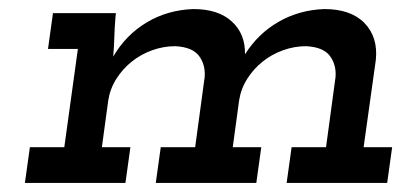

<svg xmlns="http://www.w3.org/2000/svg" viewBox="-20 -404 910 424"><path d="M624 -79H700L721 -234Q723 -261 708.5 -280.5Q694 -300 656 -302Q630 -302 605 -293Q580 -284 560 -268Q540 -252 526 -230Q512 -208 508 -182L494 -79H557L546 0H324L335 -79H411L432 -234Q434 -261 419.5 -280.5Q405 -300 367 -302Q341 -302 316 -293Q291 -284 271 -268Q251 -252 237 -230Q223 -208 219 -182L205 -79H268L257 0H35L46 -79H122L152 -296H86L97 -375H236L235 -366Q233 -342 232.5 -322.5Q232 -303 230 -279Q258 -327 304 -354.5Q350 -382 407 -384Q462 -384 492 -356.5Q522 -329 521 -284Q550 -330 595.5 -356Q641 -382 696 -384Q755 -384 785 -353Q815 -322 810 -272L783 -79H846L835 0H613Z"/></svg>

Font: Josefin Slab
Style: Bold Italic
Weight: 700
Italic angle: -12°
Designer: Santiago Orozco
Foundry: Typemade
Version: Version 2.000